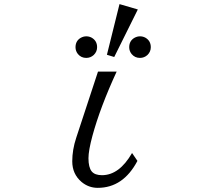

<svg xmlns="http://www.w3.org/2000/svg" viewBox="-20 -885 1040 925"><path d="M495.1 -621.1 555.7 -865.2 644 -839.4 530.3 -610.4ZM654.8 -710Q668 -710 680.2 -703.6Q706.5 -688.5 706.5 -657.7Q706.5 -635.7 690.4 -620.1Q674.8 -606 654.3 -606Q629.9 -606 614.3 -624.5Q602.5 -639.2 602.5 -657.2Q602.5 -688 627.4 -702.6Q640.6 -710 654.8 -710ZM396 -710Q409.2 -710 421.4 -703.6Q447.8 -688.5 447.8 -657.7Q447.8 -635.7 431.6 -620.1Q416 -606 395.5 -606Q371.1 -606 355.5 -624.5Q343.8 -639.2 343.8 -657.2Q343.8 -688 368.7 -702.6Q381.8 -710 396 -710ZM347.2 -221.2 452.1 -540H542Q462.9 -368.7 425.3 -230.5Q406.2 -159.7 406.2 -122.6Q406.2 -78.6 421.9 -59.1Q437 -41 471.2 -41Q554.7 -41 616.2 -147.9L642.1 -109.9Q573.7 20 450.7 20Q407.2 20 373 -8.3Q328.1 -46.4 328.1 -107.9Q328.1 -163.6 347.2 -221.2Z"/></svg>

Font: BIZ UDPMincho
Style: Regular
Weight: 400
Designer: TypeBank Co., Ltd.
Foundry: Morisawa Inc.
Version: Version 1.06